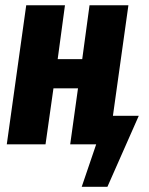

<svg xmlns="http://www.w3.org/2000/svg" viewBox="-20 -551 570 733"><path d="M411.1 -108.9H509.8L390.1 162.1H292L347.2 0H248L277.8 -213.9H184.1L153.8 0H5.9L80.1 -530.8H228L200.2 -325.2H293.9L321.8 -530.8H470.2Z"/></svg>

Font: Fira Sans Compressed
Style: Bold Italic
Weight: 700
Width: 3
Italic angle: -8°
Designer: Carrois Corporate & Edenspiekermann AG
Foundry: Carrois Corporate GbR & Edenspiekermann AG
Version: Version 4.203;PS 004.203;hotconv 1.0.88;makeotf.lib2.5.64775